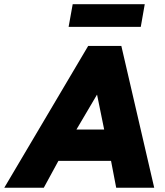

<svg xmlns="http://www.w3.org/2000/svg" viewBox="-65 -874 766 894"><path d="M653 0H476L452 -125H207L139 0H-45L345.5 -660H500ZM420 -271 387 -433H386.5L291 -271ZM590.5 -749H254.5L273.5 -854.5H609Z"/></svg>

Font: Lucymar Sans ExtraBold
Style: Italic
Weight: 800
Italic angle: -10°
Foundry: The League of Moveable Type (original font) / Main changes by Cristiano Sobral with portions from Mirco Monsees
Version: Version 2.00;August 30, 2020;FontCreator 13.0.0.2681 64-bit